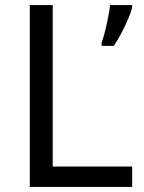

<svg xmlns="http://www.w3.org/2000/svg" viewBox="-20 -734 564 754"><path d="M97 0V-714H187V-80H499V0ZM499 -705Q495 -687 483.5 -660Q472 -633 457 -604.5Q442 -576 427 -554H379V-566Q386 -585 392.5 -611.5Q399 -638 404.5 -665.5Q410 -693 412 -714H499Z"/></svg>

Font: Noto Sans Balinese
Style: Regular
Weight: 400
Designer: Aditya Bayu, David Williams
Foundry: David Williams
Version: Version 2.003